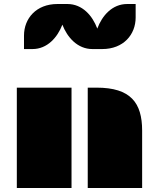

<svg xmlns="http://www.w3.org/2000/svg" viewBox="-20 -933 789 953"><path d="M415.5 0H685.5V-284.7C685.5 -422.9 628.4 -498 459.5 -498H415.5ZM63.5 0H335V-498H63.5ZM99.1 -689.5H141.1C214.8 -689.5 265.1 -747.1 289.6 -810.5C314 -747.1 365.2 -689.5 438.5 -689.5H487.3C593.3 -689.5 653.3 -761.7 653.3 -846.2V-913.1H611.3C537.1 -913.1 486.8 -855.5 462.9 -791C439 -855.5 388.7 -913.1 314.5 -913.1H265.1C159.2 -913.1 99.1 -840.8 99.1 -756.3Z"/></svg>

Font: Plaster
Style: Regular
Weight: 400
Designer: Eben Sorkin
Foundry: Eben Sorkin
Version: Version 1.007